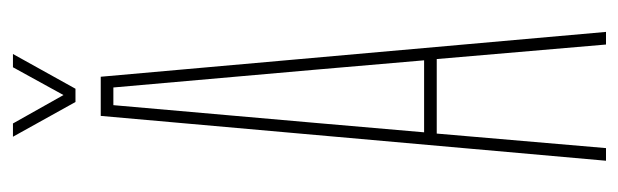

<svg xmlns="http://www.w3.org/2000/svg" viewBox="-358 -622 979 304"><g transform="rotate(-90 132.0 -469.5)"><path d="M30 0 101 -800H163L234 0H214L191 -268H73L50 0ZM75 -288H189L174 -462L146 -780H118L90 -461ZM123 -840 68 -939H89L134 -859L178 -939H199L144 -840Z"/></g></svg>

Font: Big Shoulders Thin
Style: Regular
Weight: 100
Designer: Patric King
Foundry: XO Type Co
Version: Version 2.002